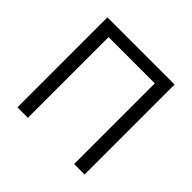

<svg xmlns="http://www.w3.org/2000/svg" viewBox="-174 -895 1077 1077"><g transform="rotate(45 364.5 -357.0)"><path d="M630.9 0H547.9V-640.1H181.2V0H98.1V-713.9H630.9Z"/></g></svg>

Font: OpenSans
Style: Regular
Weight: 400
Foundry: Ascender Corporation
Version: Version 1.10